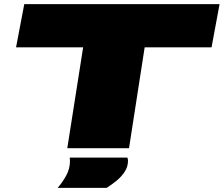

<svg xmlns="http://www.w3.org/2000/svg" viewBox="-20 -720 1087 933"><path d="M1008 -490H683L607 0H307L384 -490H58L98 -700H1047ZM319 46H599Q602 53 602 61Q602 90 586 114.5Q570 139 546 158.5Q522 178 498 193H260Q283 167 301.5 133.5Q320 100 320 63Q320 58 319.5 54Q319 50 319 46Z"/></svg>

Font: Georama ExtraExtended Black
Style: Italic
Weight: 900
Width: 8
Italic angle: -9°
Designer: Jean-Baptiste Levee
Foundry: Production Type
Version: Version 1.000